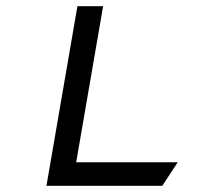

<svg xmlns="http://www.w3.org/2000/svg" viewBox="-20 -600 711 620"><path d="M313 -580H230L130 0H504L554 -76H226Z"/></svg>

Font: Charger Monospace
Style: Regular
Weight: 400
Designer: Jasper
Foundry: Cannot Into Space Fonts
Version: Version 0.980